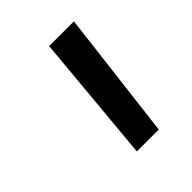

<svg xmlns="http://www.w3.org/2000/svg" viewBox="-97 -705 384 384"><g transform="rotate(-45 95.0 -513.5)"><path d="M136 -377H74L99 -650H169Z"/></g></svg>

Font: Zilla Slab Regular
Style: Italic
Weight: 400
Italic angle: -6°
Designer: Typotheque.com
Foundry: Typotheque type foundry
Version: Version 1.1; 2017; ttfautohint (v1.6)